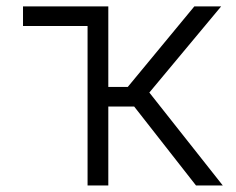

<svg xmlns="http://www.w3.org/2000/svg" viewBox="-20 -565 719 585"><path d="M246.8 0V-485.8H50.1V-545.5H310V-300.1H369.3L572.1 -545.5H653.8L435 -283L658.7 0H577.1L388.8 -240.4H310V0Z"/></svg>

Font: Inter Zeller Light
Style: Regular
Weight: 300
Designer: Rasmus Andersson; Joe Bland
Foundry: zeller
Version: Version 3.015;git-dec3a8cb1